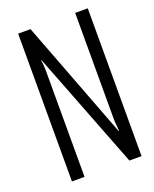

<svg xmlns="http://www.w3.org/2000/svg" viewBox="-129 -750 662 825"><g transform="rotate(-20 202.0 -338.0)"><path d="M318.4 -134.8 320.3 -135.7Q316.4 -180.7 316.4 -182.6V-675.8H374V0H318.4L111.3 -534.2L109.4 -533.2Q113.3 -509.8 113.3 -487.3V0H55.7V-675.8H112.3Z"/></g></svg>

Font: Vancouver Drive
Style: Regular
Weight: 400
Designer: Valery Zaveryaev
Foundry: Cyreal (www.cyreal.org)
Version: Version 1.06